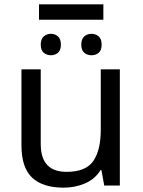

<svg xmlns="http://www.w3.org/2000/svg" viewBox="-20 -856 658 886"><path d="M457 -836V-765H160V-836ZM215 -700Q234 -700 247.5 -688Q261 -676 261 -650Q261 -624 247.5 -612.5Q234 -601 215 -601Q196 -601 182 -612.5Q168 -624 168 -650Q168 -676 182 -688Q196 -700 215 -700ZM402 -700Q422 -700 435.5 -688Q449 -676 449 -650Q449 -624 435.5 -612.5Q422 -601 402 -601Q383 -601 369 -612.5Q355 -624 355 -650Q355 -676 369 -688Q383 -700 402 -700ZM533 -536V0H461L448 -71H444Q418 -29 372 -9.5Q326 10 274 10Q177 10 128 -36.5Q79 -83 79 -185V-536H168V-191Q168 -63 287 -63Q376 -63 410.5 -113Q445 -163 445 -257V-536Z"/></svg>

Font: Go Noto Current
Style: Regular
Weight: 400
Designer: Monotype Design Team
Foundry: Monotype Imaging Inc.
Version: Version 2.007; ttfautohint (v1.8) -l 8 -r 50 -G 200 -x 14 -D